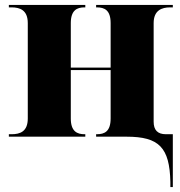

<svg xmlns="http://www.w3.org/2000/svg" viewBox="-20 -556 732 781"><path d="M673 184V205H683V-10H655C621 -10 605 -27 605 -61V-462C605 -514 638 -526 672 -526H683V-536H371V-526H374C405 -526 430 -515 430 -462V-281H268V-462C268 -514 293 -526 323 -526H327V-536H16V-526H27C61 -526 93 -515 93 -462V-74C93 -21 62 -10 27 -10H16V0H327V-10H324C294 -10 268 -21 268 -74V-271H430V-74C430 -21 405 -10 374 -10H371V0H495C627 0 670 44 673 184Z"/></svg>

Font: Noto Serif Display ExtraBold
Style: Regular
Weight: 800
Designer: Monotype Design Team
Foundry: Monotype Imaging Inc.
Version: Version 2.009